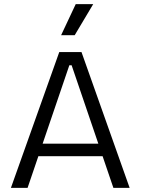

<svg xmlns="http://www.w3.org/2000/svg" viewBox="-20 -913 684 933"><path d="M33 0 268 -660H376L610 0H531L328 -596H317L114 0ZM138 -154V-215H514V-154ZM343 -742H277L348 -893H433Z"/></svg>

Font: Bricolage Grotesque 96pt ExtraBold Light
Style: Regular
Weight: 300
Version: Version 1.001;gftools[0.9.33.dev8+g029e19f]